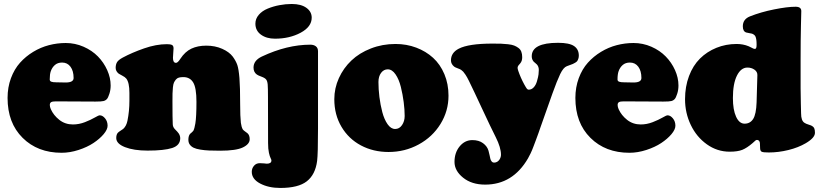

<svg xmlns="http://www.w3.org/2000/svg" viewBox="-20 -741 4079 954"><path d="M306.6 -527.3Q353 -527.3 395.3 -508.8Q437.5 -490.2 466.6 -460.4Q495.6 -430.7 512.7 -392.6Q529.8 -354.5 529.8 -316.4Q529.8 -293.9 523.4 -274.7Q517.1 -255.4 511.7 -249.5Q504.9 -241.7 494.6 -239Q484.4 -236.3 454.6 -236.3L257.3 -237.3Q240.7 -237.3 234.1 -233.4Q227.5 -229.5 227.5 -219.2Q227.5 -210 232.4 -198.7Q246.1 -168 274.9 -145.3Q303.7 -122.6 342.3 -122.6Q372.6 -122.6 401.9 -134Q431.2 -145.5 450.4 -156.7Q469.7 -168 475.6 -168Q489.7 -168 502.2 -152.8Q514.6 -137.7 514.6 -116.2Q514.6 -97.7 494.9 -74.2Q475.1 -50.8 444.1 -30.3Q413.1 -9.8 370.1 4.2Q327.1 18.1 286.1 18.1Q167 18.1 92.3 -56.2Q17.6 -130.4 17.6 -254.4Q17.6 -307.1 34.4 -352.5Q51.3 -397.9 79.6 -429.4Q107.9 -460.9 145 -483.4Q182.1 -505.9 223.1 -516.6Q264.2 -527.3 306.6 -527.3ZM306.6 -331.1Q345.7 -331.1 345.7 -353.5Q345.7 -388.7 330.3 -409.4Q314.9 -430.2 288.6 -430.2Q266.6 -430.2 252.7 -418Q238.8 -405.8 232.4 -387.2Q227.1 -372.1 227.1 -346.2Q227.1 -337.9 235.1 -335Q243.2 -332 259.8 -332Z M623 -240.7V-279.3Q623 -331.1 607.4 -350.6Q601.1 -358.4 587.4 -365.2Q573.7 -372.1 569.8 -375Q554.7 -387.2 554.7 -403.8Q554.7 -420.4 561.5 -431.9Q568.4 -443.4 590.3 -455.1Q635.7 -479.5 695.8 -500.5Q755.9 -521.5 809.1 -521.5Q826.7 -521.5 834.5 -517.6Q842.3 -513.7 842.3 -500.5Q842.3 -493.2 840.8 -476.8Q839.4 -460.4 839.4 -453.6Q839.4 -428.7 854.5 -428.7Q863.3 -428.7 876 -448.7Q899.4 -484.4 930.9 -499.3Q962.4 -514.2 1004.9 -514.2Q1048.8 -514.2 1084 -498.5Q1119.1 -482.9 1136.7 -459.5Q1152.3 -438 1159.2 -418Q1166 -397.9 1169.7 -353.3Q1173.3 -308.6 1173.3 -222.2Q1173.3 -162.6 1176.8 -130.9Q1179.7 -109.4 1186.5 -97.7Q1190.4 -92.8 1199.2 -86.7Q1208 -80.6 1209.5 -79.1Q1220.7 -69.3 1220.7 -49.3Q1220.7 -24.9 1186.8 -8.5Q1152.8 7.8 1074.2 7.8Q1041.5 7.8 1019 6.8Q996.6 5.9 975.6 2.4Q954.6 -1 942.4 -6.8Q930.2 -12.7 923.1 -22.5Q916 -32.2 916 -46.4Q916 -65.9 924.3 -75.7Q924.8 -76.2 931.6 -82Q938.5 -87.9 941.9 -93.3Q945.8 -100.6 950.7 -127.9Q956.1 -160.6 956.1 -235.4Q956.1 -304.7 939.9 -331.3Q923.8 -357.9 891.1 -357.9Q877.9 -357.9 868.9 -355.5Q859.9 -353 853.8 -345.5Q847.7 -337.9 844.2 -330.3Q840.8 -322.8 839.1 -306.4Q837.4 -290 837.2 -276.4Q836.9 -262.7 836.9 -236.8Q836.9 -150.4 838.4 -123.5Q838.9 -109.4 849.1 -99.1Q863.3 -85 868.2 -77.6Q875.5 -65.9 875.5 -54.2Q875.5 -18.6 835.4 -5.6Q795.4 7.3 713.4 7.3Q645 7.3 601.3 -9.8Q557.6 -26.9 557.6 -55.2Q557.6 -72.3 565.4 -81.1Q569.3 -85.4 578.6 -91.3Q587.9 -97.2 592.3 -100.6Q607.9 -114.7 613.3 -141.1Q623 -188.5 623 -240.7Z M1249 -623.5Q1249 -647.9 1265.9 -667.5Q1282.7 -687 1310.1 -698.2Q1337.4 -709.5 1368.2 -715.3Q1398.9 -721.2 1429.7 -721.2Q1476.1 -721.2 1502.4 -702.1Q1528.8 -683.1 1528.8 -653.3Q1528.8 -607.9 1473.9 -578.4Q1418.9 -548.8 1346.2 -548.8Q1304.2 -548.8 1276.6 -568.8Q1249 -588.9 1249 -623.5ZM1311.5 -259.3Q1311.5 -303.7 1310.1 -321Q1308.6 -338.4 1302.2 -346.2Q1295.9 -354 1279.1 -360.1Q1262.2 -366.2 1256.3 -370.6Q1239.7 -382.3 1239.7 -405.3Q1239.7 -440.4 1280.8 -460Q1406.2 -519 1522 -519Q1538.6 -519 1549.3 -511Q1560.1 -502.9 1560.1 -486.3V-102.1Q1560.1 23.4 1555.7 58.6Q1546.9 126.5 1504.6 159.7Q1462.4 192.9 1372.6 192.9Q1314.5 192.9 1272.7 170.9Q1231 148.9 1231 112.8Q1231 95.7 1241.9 82.8Q1252.9 69.8 1271 69.8Q1281.2 69.8 1291 70.8Q1299.8 72.3 1305.7 72.3Q1328.6 72.3 1328.6 56.2Q1328.6 52.2 1324.5 44.4Q1320.3 36.6 1316.2 18.1Q1312 -0.5 1312 -30.3Z M1641.1 -248Q1641.1 -302.7 1663.8 -352.8Q1686.5 -402.8 1726.1 -440.4Q1765.6 -478 1822.8 -500.2Q1879.9 -522.5 1945.3 -522.5Q2000 -522.5 2048.1 -504.4Q2096.2 -486.3 2131.8 -453.9Q2167.5 -421.4 2188 -372.6Q2208.5 -323.7 2208.5 -265.6Q2208.5 -189.5 2168.7 -125Q2128.9 -60.5 2060.3 -23.2Q1991.7 14.2 1910.6 14.2Q1835 14.2 1773.7 -18.3Q1712.4 -50.8 1676.8 -110.8Q1641.1 -170.9 1641.1 -248ZM1990.7 -164.6Q1990.7 -196.3 1985.8 -233.9Q1981 -271.5 1971.7 -309.1Q1962.4 -346.7 1945.3 -371.6Q1928.2 -396.5 1906.7 -396.5Q1886.7 -396.5 1873.5 -378.9Q1860.4 -361.3 1860.4 -333.5Q1860.4 -297.9 1865.2 -259Q1870.1 -220.2 1879.6 -183.8Q1889.2 -147.5 1905.8 -123.8Q1922.4 -100.1 1943.4 -100.1Q1964.4 -100.1 1977.5 -119.4Q1990.7 -138.7 1990.7 -164.6Z M2238.3 63.5Q2238.3 17.6 2263.9 -13.7Q2289.6 -44.9 2327.1 -44.9Q2359.4 -44.9 2380.1 -29.5Q2400.9 -14.2 2407.2 7.8Q2409.7 16.1 2412.4 29.3Q2415 42.5 2416.7 49.1Q2418.5 55.7 2423.1 61.3Q2427.7 66.9 2435.5 66.9Q2443.4 66.9 2450.2 63Q2456.5 59.6 2461.9 51.8Q2469.2 40 2469.2 27.8Q2469.2 -7.8 2443.4 -59.1Q2418.5 -108.4 2375.2 -201.4Q2332 -294.4 2310.1 -338.9Q2300.8 -357.9 2293 -369.6Q2285.2 -381.3 2281.7 -384.8Q2278.3 -388.2 2271.5 -393.6Q2267.1 -397 2254.2 -401.6Q2241.2 -406.2 2236.3 -410.2Q2220.7 -423.3 2220.7 -440.9Q2220.7 -479 2259.3 -499Q2308.1 -524.4 2427.2 -524.4Q2453.6 -524.4 2469.5 -523.9Q2485.4 -523.4 2504.6 -521.2Q2523.9 -519 2534.9 -514.6Q2545.9 -510.3 2555.9 -502.9Q2565.9 -495.6 2570.3 -484.1Q2574.7 -472.7 2574.7 -456.5Q2574.7 -438 2565.4 -426.8Q2564 -424.8 2561.3 -421.9Q2558.6 -418.9 2557.4 -417.5Q2556.2 -416 2554.7 -413.6Q2553.2 -411.1 2552.5 -408.9Q2551.8 -406.7 2551.8 -403.8Q2551.8 -398.9 2555.2 -388.7Q2566.9 -354.5 2585 -321.3Q2594.2 -304.7 2598.1 -300Q2602.1 -295.4 2606.9 -295.4Q2621.1 -295.4 2631.8 -306.9Q2642.6 -318.4 2647.9 -336.9Q2654.8 -360.8 2655.8 -371.6Q2657.2 -382.8 2657.2 -393.6Q2657.2 -409.7 2647.9 -420.4Q2645.5 -423.3 2638.9 -428.5Q2632.3 -433.6 2629.9 -437Q2622.1 -447.3 2622.1 -461.4Q2622.1 -528.3 2752.9 -528.3Q2808.6 -528.3 2832.3 -512.2Q2856 -496.1 2856 -464.8Q2856 -456.1 2853.5 -449Q2851.1 -441.9 2848.1 -437.7Q2845.2 -433.6 2837.9 -429.4Q2830.6 -425.3 2826.4 -423.3Q2822.3 -421.4 2811.5 -417.7Q2800.8 -414.1 2796.4 -412.1Q2779.3 -405.8 2763.4 -372.8Q2747.6 -339.8 2725.1 -276.9L2666 -109.9Q2663.6 -102.5 2655.3 -79.1Q2647 -55.7 2642.3 -43.7Q2637.7 -31.7 2630.6 -12.7Q2623.5 6.3 2616.7 20.5Q2609.9 34.7 2603.5 45.9Q2527.8 176.3 2390.6 176.3Q2323.7 176.3 2281 141.8Q2238.3 107.4 2238.3 63.5Z M3127.9 -527.3Q3174.3 -527.3 3216.6 -508.8Q3258.8 -490.2 3287.8 -460.4Q3316.9 -430.7 3334 -392.6Q3351.1 -354.5 3351.1 -316.4Q3351.1 -293.9 3344.7 -274.7Q3338.4 -255.4 3333 -249.5Q3326.2 -241.7 3315.9 -239Q3305.7 -236.3 3275.9 -236.3L3078.6 -237.3Q3062 -237.3 3055.4 -233.4Q3048.8 -229.5 3048.8 -219.2Q3048.8 -210 3053.7 -198.7Q3067.4 -168 3096.2 -145.3Q3125 -122.6 3163.6 -122.6Q3193.8 -122.6 3223.1 -134Q3252.4 -145.5 3271.7 -156.7Q3291 -168 3296.9 -168Q3311 -168 3323.5 -152.8Q3335.9 -137.7 3335.9 -116.2Q3335.9 -97.7 3316.2 -74.2Q3296.4 -50.8 3265.4 -30.3Q3234.4 -9.8 3191.4 4.2Q3148.4 18.1 3107.4 18.1Q2988.3 18.1 2913.6 -56.2Q2838.9 -130.4 2838.9 -254.4Q2838.9 -307.1 2855.7 -352.5Q2872.6 -397.9 2900.9 -429.4Q2929.2 -460.9 2966.3 -483.4Q3003.4 -505.9 3044.4 -516.6Q3085.4 -527.3 3127.9 -527.3ZM3127.9 -331.1Q3167 -331.1 3167 -353.5Q3167 -388.7 3151.6 -409.4Q3136.2 -430.2 3109.9 -430.2Q3087.9 -430.2 3074 -418Q3060.1 -405.8 3053.7 -387.2Q3048.3 -372.1 3048.3 -346.2Q3048.3 -337.9 3056.4 -335Q3064.5 -332 3081.1 -332Z M3383.8 -248Q3383.8 -311 3403.6 -363.3Q3423.3 -415.5 3458 -450Q3492.7 -484.4 3539.6 -503.4Q3586.4 -522.5 3640.1 -522.5Q3672.4 -522.5 3699.7 -511.2Q3704.6 -509.3 3711.2 -505.6Q3717.8 -502 3722.4 -500Q3727.1 -498 3731.4 -498Q3739.3 -498 3739.3 -517.6V-520.5Q3739.3 -546.9 3733.9 -559.1Q3730 -568.4 3716.8 -573.7Q3712.4 -575.2 3703.1 -576.4Q3693.8 -577.6 3687.5 -579.6Q3670.9 -585.4 3670.9 -610.4Q3670.9 -645.5 3706.5 -659.7Q3760.7 -681.2 3826.4 -694.3Q3892.1 -707.5 3933.1 -707.5Q3961.4 -707.5 3961.4 -686Q3961.4 -682.6 3959.7 -613.3Q3958 -543.9 3958 -446.8V-301.8Q3958 -268.6 3959.2 -226.8Q3960.4 -185.1 3960.4 -177.7Q3960.4 -141.1 3977.1 -130.9Q3985.4 -125.5 3995.1 -122.8Q4004.9 -120.1 4009.8 -117.7Q4022 -111.8 4025.6 -104Q4029.3 -96.2 4029.3 -81.1Q4029.3 -56.2 3983.4 -29.3Q3946.8 -7.8 3897.5 4.4Q3848.1 16.6 3800.3 16.6Q3773.4 16.6 3765.4 13.2Q3757.3 9.8 3756.8 -3.9Q3755.9 -17.6 3755.9 -28.3Q3755.9 -35.6 3752 -40.8Q3748 -45.9 3741.2 -45.9Q3738.8 -45.9 3736.6 -44.7Q3734.4 -43.5 3732.7 -42Q3731 -40.5 3726.8 -36.6Q3722.7 -32.7 3719.2 -29.8Q3691.4 -5.9 3668.5 3.4Q3645.5 12.7 3605.5 12.7Q3543.5 12.7 3492.2 -23.9Q3440.9 -60.5 3412.4 -120.1Q3383.8 -179.7 3383.8 -248ZM3679.7 -126.5Q3707.5 -126.5 3722.4 -150.1Q3737.3 -173.8 3739.3 -232.4L3743.2 -367.7Q3743.7 -384.3 3728.8 -394.8Q3713.9 -405.3 3693.8 -405.3Q3661.6 -405.3 3641.6 -365.2Q3621.6 -325.2 3621.6 -253.9Q3621.6 -195.3 3637.5 -160.9Q3653.3 -126.5 3679.7 -126.5Z"/></svg>

Font: Cooper* Black
Style: Regular
Weight: 900
Designer: Owen Earl
Foundry: indestructible type*
Version: Version 0.001